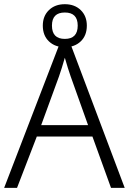

<svg xmlns="http://www.w3.org/2000/svg" viewBox="-20 -904 620 924"><path d="M514.2 0 424.8 -247.1H157.2L62 0H0L275.9 -716.8H310.1L580.1 0ZM403.8 -301.8 319.8 -537.1Q307.1 -573.2 292 -626Q276.4 -571.8 264.2 -537.1L178.2 -301.8ZM292 -676.8Q245.1 -676.8 215.6 -704.8Q186 -732.9 186 -780.8Q186 -826.7 215.3 -855.2Q244.6 -883.8 292 -883.8Q339.4 -883.8 368.7 -855.2Q397.9 -826.7 397.9 -780.8Q397.9 -732.9 368.4 -704.8Q338.9 -676.8 292 -676.8ZM292 -716.8Q354 -716.8 354 -780.8Q354 -843.8 292 -843.8Q230 -843.8 230 -780.8Q230 -716.8 292 -716.8Z"/></svg>

Font: Droid Sans TV
Style: Regular
Weight: 300
Version: Version 1.00